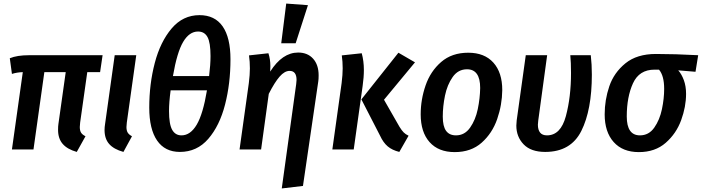

<svg xmlns="http://www.w3.org/2000/svg" viewBox="-20 -839 3940 1078"><path d="M430 -151Q428 -133 428 -126Q428 -106 435 -94.5Q442 -83 460 -74L411 14Q358 -1 332 -31Q306 -61 306 -110Q306 -131 308 -143L349 -434H229L168 0H47L108 -434Q75 -433 47 -424L35 -512Q76 -529 143 -529H556L542 -434H470Z M692 -151Q690 -131 690 -126Q690 -106 697 -94.5Q704 -83 721 -74L673 14Q619 -1 593 -30.5Q567 -60 567 -109Q567 -125 570 -143L624 -529H745Z M1274 -506Q1274 -370 1243.5 -251.5Q1213 -133 1149.5 -59.5Q1086 14 990 14Q906 14 862 -50Q818 -114 818 -235Q818 -367 849 -485.5Q880 -604 943.5 -679Q1007 -754 1100 -754Q1186 -754 1230 -691Q1274 -628 1274 -506ZM951 -412H1154Q1162 -476 1162 -524Q1162 -600 1145 -631Q1128 -662 1092 -662Q1043 -662 1008.5 -604Q974 -546 951 -412ZM938 -332Q929 -264 929 -216Q929 -142 946.5 -110.5Q964 -79 999 -79Q1049 -79 1084.5 -139Q1120 -199 1142 -332Z M1643 -367Q1645 -385 1645 -390Q1645 -441 1606 -441Q1578 -441 1550 -409Q1522 -377 1489 -312L1446 0H1325L1377 -372Q1383 -420 1383 -455Q1383 -493 1378 -528L1487 -540Q1498 -507 1498 -467Q1498 -448 1497 -437Q1565 -544 1654 -544Q1707 -544 1738 -509.5Q1769 -475 1769 -416Q1769 -394 1767 -382L1681 205L1562 219ZM1709 -810 1640 -596H1559L1587 -819Z M2114 -77 2009 -281 2217 -543 2310 -489 2136 -279 2223 -127Q2236 -106 2246.5 -95.5Q2257 -85 2274 -77L2222 14Q2182 4 2157 -17Q2132 -38 2114 -77ZM1898 -372Q1904 -420 1904 -455Q1904 -493 1899 -528L2011 -540Q2023 -496 2023 -446Q2023 -405 2016 -356L1966 0H1846Z M2342 -197Q2342 -280 2369.5 -359.5Q2397 -439 2457 -491Q2517 -543 2609 -543Q2700 -543 2750 -487.5Q2800 -432 2800 -333Q2799 -250 2771.5 -170.5Q2744 -91 2684.5 -38Q2625 15 2533 15Q2442 15 2392 -41Q2342 -97 2342 -197ZM2676 -345Q2676 -450 2602 -450Q2552 -450 2521.5 -406.5Q2491 -363 2478.5 -302.5Q2466 -242 2466 -184Q2466 -130 2484.5 -104.5Q2503 -79 2540 -79Q2589 -79 2619.5 -122.5Q2650 -166 2662.5 -226.5Q2675 -287 2676 -345Z M3303 -420Q3303 -222 3244 -104Q3185 14 3041 14Q2961 14 2920 -28.5Q2879 -71 2879 -134Q2879 -143 2881 -163L2932 -529H3052L3002 -162Q3000 -146 3000 -139Q3000 -110 3012.5 -94.5Q3025 -79 3051 -79Q3128 -79 3157 -186.5Q3186 -294 3186 -429Q3186 -489 3182 -529H3297Q3303 -477 3303 -420Z M3375 -197Q3375 -278 3401 -354.5Q3427 -431 3491.5 -483.5Q3556 -536 3663 -536Q3769 -536 3900 -529L3885 -436L3788 -444Q3807 -423 3819.5 -389Q3832 -355 3832 -312Q3832 -240 3804.5 -164.5Q3777 -89 3717.5 -37Q3658 15 3567 15Q3476 15 3425.5 -41.5Q3375 -98 3375 -197ZM3709 -340Q3709 -414 3680 -448H3655Q3569 -448 3534 -371.5Q3499 -295 3499 -185Q3499 -79 3573 -79Q3623 -79 3653.5 -122.5Q3684 -166 3696.5 -226Q3709 -286 3709 -340Z"/></svg>

Font: Fira Sans Condensed Medium
Style: Italic
Weight: 500
Width: 3
Italic angle: -8°
Designer: bBox Type GmbH & Carrois Corporate GbR & Edenspiekermann AG
Foundry: bBox Type GmbH & Carrois Corporate GbR & Edenspiekermann AG
Version: Version 4.301